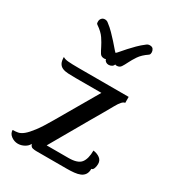

<svg xmlns="http://www.w3.org/2000/svg" viewBox="-180 -830 851 944"><g transform="rotate(30 245.0 -358.0)"><path d="M427 -424Q411 -424 388 -382.5Q365 -341 321 -266L197 -50H321Q373 -50 391 -73Q409 -96 409 -143Q432 -140 447 -128.5Q462 -117 462 -97Q462 -83 457.5 -71.5Q453 -60 445 -60Q445 -40 437 -28Q429 -16 415 -10Q401 -4 381.5 -2Q362 0 340 0H167Q156 0 145.5 -2.5Q135 -5 130 -20Q123 -5 105.5 4.5Q88 14 70 14Q49 14 31.5 1Q14 -12 14 -32Q29 -32 43.5 -34.5Q58 -37 74.5 -50.5Q91 -64 113 -93Q135 -122 165 -174L301 -408H156Q131 -408 112 -409Q93 -410 80 -415.5Q67 -421 60 -433.5Q53 -446 53 -469Q62 -462 82.5 -460Q103 -458 144 -458H427ZM290 -563Q288 -555 280 -550Q272 -545 262 -545Q253 -545 246 -550Q239 -555 237 -563Q233 -561 228 -561Q211 -561 203.5 -573Q196 -585 187 -603.5Q178 -622 163 -644.5Q148 -667 117 -688Q112 -691 111.5 -695.5Q111 -700 111 -704Q111 -715 118 -722.5Q125 -730 136 -730Q147 -730 155 -723Q175 -708 192 -690.5Q209 -673 223 -657.5Q237 -642 247 -630Q257 -618 263 -613Q269 -618 279 -630Q289 -642 303 -657.5Q317 -673 334.5 -690.5Q352 -708 372 -723Q380 -730 391 -730Q405 -730 410.5 -721.5Q416 -713 416 -704Q416 -700 415 -695.5Q414 -691 410 -688Q379 -667 364 -644.5Q349 -622 340 -603.5Q331 -585 323 -573Q315 -561 299 -561Q294 -561 290 -563Z"/></g></svg>

Font: Milonga
Style: Regular
Weight: 400
Designer: Pablo Impallari, Brenda Gallo, Rodrigo Fuenzalida
Foundry: Pablo Impallari, Brenda Gallo, Rodrigo Fuenzalida
Version: Version 1.000; ttfautohint (v0.93) -l 8 -r 50 -G 200 -x 14 -